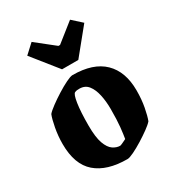

<svg xmlns="http://www.w3.org/2000/svg" viewBox="-174 -808 837 921"><g transform="rotate(-30 245.0 -347.5)"><path d="M261 11Q148 11 87.5 -41.5Q27 -94 27 -207Q27 -251 35 -294Q43 -337 52 -359Q62 -371 87 -389.5Q112 -408 141.5 -426.5Q171 -445 196.5 -457.5Q222 -470 233 -470Q347 -470 405 -413.5Q463 -357 463 -253Q463 -203 455 -161Q447 -119 438 -96Q428 -84 404 -66.5Q380 -49 351 -31Q322 -13 297 -1Q272 11 261 11ZM262 -62Q265 -62 274 -66Q283 -70 291 -74Q299 -78 299 -78Q303 -101 307 -138.5Q311 -176 311 -238Q311 -280 303 -316.5Q295 -353 277.5 -375Q260 -397 229 -397Q223 -397 217 -396.5Q211 -396 204 -393Q193 -389 186 -343Q179 -297 179 -222Q179 -157 191.5 -122.5Q204 -88 223.5 -75Q243 -62 262 -62ZM204 -519 92 -659 143 -706 245 -625H254L356 -706L408 -659L294 -519Z"/></g></svg>

Font: Grenze Gotisch ExtraBold
Style: Regular
Weight: 800
Designer: Renata Polastri
Foundry: Omnibus-Type
Version: Version 1.001